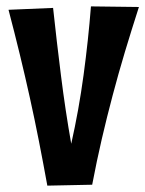

<svg xmlns="http://www.w3.org/2000/svg" viewBox="-20 -564 457 604"><path d="M417 -542Q393.6 -469.2 373 -400.9Q352.5 -332.5 334.5 -264.4Q316.4 -196.3 300.3 -127Q284.2 -57.6 270 17.1L128.9 20Q115.7 -52.7 102.3 -120.8Q88.9 -189 74 -256.3Q59.1 -323.7 42.5 -392.1Q25.9 -460.4 6.8 -533.2L147 -539.1Q158.2 -434.6 171.9 -325.7Q185.5 -216.8 204.1 -111.8Q228 -217.8 242.9 -327.9Q257.8 -438 266.1 -543.9Z"/></svg>

Font: Rum Raisin
Style: Regular
Weight: 400
Designer: Astigmatic (AOETI)
Foundry: Astigmatic (AOETI)
Version: Version 1.000